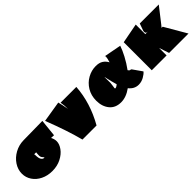

<svg xmlns="http://www.w3.org/2000/svg" viewBox="143 -1230 2014 2014"><g transform="rotate(-45 1149.5 -223.5)"><path d="M547 -243 505 -245Q523 -211 523 -179Q523 -137 491 -92.5Q459 -48 401 -18.5Q343 11 270 11Q199 11 142.5 -17Q86 -45 54.5 -92.5Q23 -140 23 -196Q23 -257 58.5 -311Q94 -365 154 -398Q214 -431 284 -432L567 -436ZM285 -201Q285 -228 288 -249H266Q261 -249 259 -250Q261 -244 261 -237Q261 -189 274 -168.5Q287 -148 306 -148Q315 -148 308 -155.5Q301 -163 293 -174Q285 -185 285 -201Z M1071 -436Q1056 -213 935 0H726Q681 -175 587 -416L821 -454Q834 -402 846 -335Q846 -387 837 -436Z M1512 -452 1506 -453Q1511 -455 1512 -452ZM1611 -157 1684 -53Q1667 -31 1629.5 -10Q1592 11 1551 11Q1487 11 1443 -45Q1366 11 1290 11Q1207 11 1161.5 -44.5Q1116 -100 1116 -186Q1116 -263 1152 -322.5Q1188 -382 1246.5 -414.5Q1305 -447 1369 -447Q1420 -447 1450.5 -427Q1481 -407 1500 -372Q1515 -420 1515 -440Q1515 -449 1512 -452L1702 -416Q1687 -369 1653 -304.5Q1619 -240 1575 -180Q1586 -162 1597 -162Q1604 -162 1611 -157ZM1390 -157Q1383 -179 1374 -215L1360 -274Q1355 -301 1353 -301L1354 -213Q1354 -205 1349 -172Q1345 -150 1345 -145Q1345 -136 1350 -136Q1367 -136 1390 -157Z M2011 0 1974 -111V0H1754V-416L1974 -458V-316H2014Q1997 -316 1989.5 -321.5Q1982 -327 1982 -343Q1982 -350 1983 -354L2012 -436H2294L2162 -267L2141 -242H2158L2299 0Z"/></g></svg>

Font: Ysabeau Black
Style: Regular
Weight: 900
Designer: Christian Thalmann (Catharsis Fonts)
Version: Version 0.003